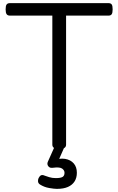

<svg xmlns="http://www.w3.org/2000/svg" viewBox="-20 -939 757 1229"><path d="M359 15Q315 15 315 -13V-839H44Q29 -839 22.5 -848Q16 -857 16 -879Q16 -902 22.5 -910.5Q29 -919 44 -919H674Q689 -919 695 -910.5Q701 -902 701 -879Q701 -857 695 -848Q689 -839 674 -839H403V-13Q403 1 392 8Q381 15 359 15ZM344 270Q327 270 295 264.5Q263 259 236 242Q225 235 223.5 223.5Q222 212 227 201Q234 187 243 183Q252 179 265 185Q276 189 295 195Q314 201 337 201Q368 201 380.5 193.5Q393 186 393 167Q393 151 377.5 140Q362 129 318 135Q307 136 301 134Q295 132 289 125Q284 118 283.5 111Q283 104 286 97L335 -13H399L347 105L317 89Q362 72 397 78Q432 84 452 107Q472 130 472 167Q472 199 457.5 222Q443 245 415 257.5Q387 270 344 270Z"/></svg>

Font: Playwrite DE Grund
Style: Regular
Weight: 400
Designer: Veronika Burian, José Scaglione
Foundry: TypeTogether
Version: Version 1.002